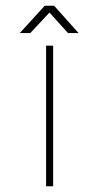

<svg xmlns="http://www.w3.org/2000/svg" viewBox="-20 -647 366 667"><path d="M164.6 -488.3H140.1V0H164.6ZM216.3 -532.2H252.9L168 -627H135.3L48.8 -532.2H85.4L151.9 -603.5Z"/></svg>

Font: SaysetthaMai Thin
Style: Regular
Weight: 100
Designer: John M. Durdin
Foundry: Lao Script for Windows
Version: Version 1.101